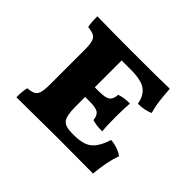

<svg xmlns="http://www.w3.org/2000/svg" viewBox="-117 -672 845 845"><g transform="rotate(45 305.5 -250.0)"><path d="M565 -133Q545 -81 538 1L320 0L62 2Q62 -38 68 -60Q93 -62 105 -68.5Q117 -75 122 -92Q127 -109 127 -145V-356Q127 -391 122 -407.5Q117 -424 105 -430.5Q93 -437 67 -440Q62 -460 62 -502Q158 -500 275 -500Q470 -500 513 -502Q518 -414 532 -370Q501 -356 460 -356Q453 -399 425.5 -419.5Q398 -440 332 -440H275V-273H303Q342 -273 356 -284Q370 -295 371 -322Q395 -332 435 -332Q432 -298 432 -246Q432 -189 435 -159Q394 -159 373 -167Q370 -194 355.5 -203.5Q341 -213 303 -213H275V-150Q275 -97 289.5 -78Q304 -59 346 -59H359Q417 -59 444.5 -81.5Q472 -104 490 -160Q514 -158 534 -150.5Q554 -143 565 -133Z"/></g></svg>

Font: Vollkorn SC
Style: Bold
Weight: 700
Designer: Friedrich Althausen
Foundry: Friedrich Althausen
Version: Version 4.015